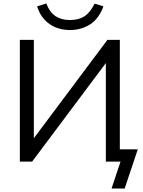

<svg xmlns="http://www.w3.org/2000/svg" viewBox="-20 -936 827 1112"><path d="M626 156 678 0H593V-594L606 -588L166 0H95V-705H176V-113L163 -118L602 -705H674V-71H778L702 156ZM385 -762Q340 -762 302 -777.5Q264 -793 236.5 -823.5Q209 -854 195 -899L248 -916Q267 -866 301 -843Q335 -820 384 -820Q436 -820 469 -841.5Q502 -863 528 -915L579 -899Q552 -826 500.5 -794Q449 -762 385 -762Z"/></svg>

Font: Nunito Sans 10pt
Style: Regular
Weight: 400
Designer: Vernon Adams
Foundry: Vernon Adams
Version: Version 3.101;gftools[0.9.27]